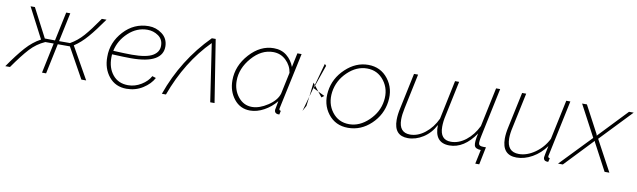

<svg xmlns="http://www.w3.org/2000/svg" viewBox="-55 -993 5226 1576"><g transform="rotate(10 2558.0 -205.0)"><path d="M-15 0Q56 -103 113 -167Q170 -231 236 -266L104 -520H140L265 -280L350 -279L401 -520H435L384 -279H475Q534 -312 582 -366.5Q630 -421 698 -520H737Q671 -425 618 -363.5Q565 -302 509 -266L659 0H619L479 -252H378L325 0H291L344 -252H274Q204 -221 151 -163.5Q98 -106 24 0Z M1004 -21Q1061 -21 1113 -53Q1165 -85 1188 -129L1219 -119Q1192 -67 1131.5 -28.5Q1071 10 996 10Q904 10 849.5 -56.5Q795 -123 796 -221Q795 -341 880.5 -434.5Q966 -528 1089 -528Q1150 -528 1199.5 -491Q1249 -454 1251 -390Q1253 -318 1188 -280.5Q1123 -243 989 -243Q934 -243 831 -248Q830 -240 830 -222Q829 -135 875.5 -78Q922 -21 1004 -21ZM1083 -497Q995 -497 925 -432Q855 -367 836 -278Q938 -273 991 -273Q1113 -273 1165 -304Q1217 -335 1215 -390Q1214 -441 1173.5 -469Q1133 -497 1083 -497Z M1290 0Q1395 -298 1615 -520H1647L1729 0H1693L1621 -481Q1429 -288 1324 0Z M1841 -209Q1841 -331 1930 -429.5Q2019 -528 2131 -528Q2195 -528 2239 -492.5Q2283 -457 2303 -402L2328 -520H2363L2264 -57Q2262 -51 2262 -45Q2262 -32 2276 -32L2269 0H2255Q2228 -4 2228 -31Q2228 -35 2242 -106Q2200 -54 2141.5 -22Q2083 10 2026 10Q1943 10 1892 -54.5Q1841 -119 1841 -209ZM2254 -172 2292 -351Q2283 -411 2238.5 -453.5Q2194 -496 2131 -496Q2033 -496 1954.5 -406Q1876 -316 1876 -212Q1876 -134 1921.5 -78Q1967 -22 2036 -22Q2098 -22 2167.5 -68Q2237 -114 2254 -172Z M2918 -528Q3022 -528 3084 -448Q3146 -368 3131 -258Q3116 -147 3033 -68.5Q2950 10 2842 10Q2737 10 2676 -69Q2615 -148 2630 -258Q2645 -368 2730 -448Q2815 -528 2918 -528ZM3096 -259Q3110 -356 3056 -426.5Q3002 -497 2914 -497Q2826 -497 2752 -426Q2678 -355 2664 -257Q2651 -160 2704 -90.5Q2757 -21 2846 -21Q2934 -21 3008.5 -93Q3083 -165 3096 -259ZM2565 -474 2578 -460 2517 -285 2514 -289ZM2486 -187 2500 -306 2514 -289ZM2509 -262 2517 -285 2551 -241ZM2585 -198 2551 -241 2606 -214ZM2476 -108 2451 -62 2486 -187Z M3923 118 3948 0Q3902 -1 3894 -27.5Q3886 -54 3903 -130Q3809 8 3687 8Q3561 8 3566 -141Q3529 -70 3467.5 -31Q3406 8 3341 8Q3225 8 3225 -124Q3225 -170 3238 -226L3300 -520H3334L3273 -230Q3261 -174 3261 -134Q3261 -24 3354 -24Q3418 -24 3478 -71Q3538 -118 3574 -195L3642 -520H3676L3615 -230Q3603 -179 3603 -133Q3603 -24 3694 -24Q3759 -24 3818.5 -70.5Q3878 -117 3915 -194L3984 -520H4018L3933 -117Q3921 -62 3926 -45.5Q3931 -29 3966 -29H3986L3956 118Z M4126 -128Q4126 -170 4138 -224L4201 -520H4235L4173 -228Q4161 -176 4161 -136Q4161 -22 4261 -22Q4328 -22 4395 -69Q4462 -116 4499 -190L4569 -520H4603L4509 -75Q4503 -51 4503 -47Q4503 -32 4518 -32L4510 0Q4498 0 4494 -1Q4470 -5 4470 -31Q4470 -38 4489 -128Q4443 -64 4378 -27Q4313 10 4247 10Q4126 10 4126 -128Z M4840 -258 4701 -520H4741L4861 -294L4865 -281L4874 -291L5092 -520H5131L4881 -258L5020 0H4980L4861 -224L4856 -236L4846 -225L4632 0H4592Z"/></g></svg>

Font: Raleway-v4020 ExtraLight
Style: Italic
Weight: 275
Italic angle: -12°
Designer: Matt McInerney, Pablo Impallari, Rodrigo Fuenzalida
Foundry: Matt McInerney, Pablo Impallari, Rodrigo Fuenzalida
Version: Version 4.020;PS 004.020;hotconv 1.0.88;makeotf.lib2.5.64775